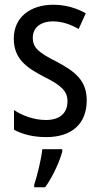

<svg xmlns="http://www.w3.org/2000/svg" viewBox="-20 -567 421 808"><path d="M345 -145C345 -228 296 -266 219 -307C144 -345 118 -365 118 -408C118 -450 150 -477 203 -477C241 -477 278 -464 311 -445L341 -511C300 -534 255 -547 204 -547C105 -547 38 -492 38 -405C38 -321 89 -283 167 -243C240 -207 264 -182 264 -141C264 -92 233 -62 173 -62C123 -62 72 -81 39 -104V-21C72 -3 117 10 175 10C281 10 345 -45 345 -145ZM242 71V61H158C154 102 136 175 124 210V221H170C200 180 230 116 242 71Z"/></svg>

Font: Noto Sans Gurmukhi UI Condensed
Style: Regular
Weight: 400
Width: 3
Designer: Jelle Bosma - Monotype Design Team
Foundry: Monotype Imaging Inc.
Version: Version 2.004